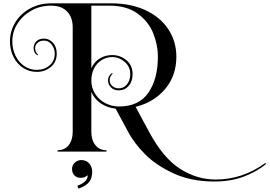

<svg xmlns="http://www.w3.org/2000/svg" viewBox="-20 -816 1620 1154"><path d="M1580 169Q1525 215 1446.5 245Q1368 275 1269 275Q1129 275 1023 226Q917 177 851.5 110.5Q786 44 752 -20L675 -163Q626 -168 587 -194Q548 -220 529 -263V-23Q529 25 553 56Q577 87 620 87V95H326V87Q369 87 393 56Q417 25 417 -23V-652Q417 -711 383.5 -746.5Q350 -782 287 -782Q221 -782 168 -752Q115 -722 84.5 -673Q54 -624 54 -568Q54 -520 73.5 -480.5Q93 -441 126.5 -418.5Q160 -396 201 -396Q246 -396 277.5 -422.5Q309 -449 309 -493Q309 -525 290.5 -548.5Q272 -572 244 -572Q221 -572 206 -559Q191 -546 191 -526Q191 -514 196.5 -503.5Q202 -493 209 -487L206 -483Q182 -497 182 -526Q182 -551 198.5 -567.5Q215 -584 244 -584Q276 -584 298.5 -559Q321 -534 321 -493Q321 -444 286 -414Q251 -384 201 -384Q157 -384 120.5 -407Q84 -430 62 -472Q40 -514 40 -568Q40 -630 72.5 -682.5Q105 -735 161.5 -765.5Q218 -796 287 -796H648Q767 -796 856 -754Q945 -712 992.5 -639Q1040 -566 1040 -475Q1040 -361 972.5 -281Q905 -201 795 -174L878 -20Q962 135 1063 199Q1164 263 1276 263Q1438 263 1574 164ZM695 -176Q815 -176 872 -259Q929 -342 929 -476Q929 -546 901 -616Q873 -686 807.5 -734Q742 -782 638 -782H529V-406Q546 -444 579.5 -464.5Q613 -485 654 -485Q703 -485 740 -454Q777 -423 777 -370Q777 -327 753.5 -300Q730 -273 693 -273Q664 -273 646.5 -291Q629 -309 629 -334Q629 -347 636 -359Q643 -371 654 -377L657 -373Q650 -367 644.5 -356.5Q639 -346 639 -334Q639 -314 654.5 -299.5Q670 -285 693 -285Q725 -285 744 -310Q763 -335 763 -370Q763 -415 729.5 -444Q696 -473 654 -473Q620 -473 591 -455Q562 -437 545.5 -405Q529 -373 529 -333Q529 -287 552.5 -251Q576 -215 614 -195.5Q652 -176 695 -176ZM534 216Q534 254 516 277.5Q498 301 452 318L445 300Q471 292 489.5 275.5Q508 259 507 237Q489 253 465 253Q442 253 427.5 238.5Q413 224 413 199Q413 177 429.5 161.5Q446 146 469 146Q498 146 516 166Q534 186 534 216Z"/></svg>

Font: Myanmar April Display
Style: Regular
Weight: 400
Designer: Khon Soe Zaw Thu
Foundry: Myanmar OS
Version: Version 2.50 April 12, 2019